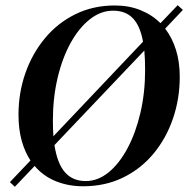

<svg xmlns="http://www.w3.org/2000/svg" viewBox="-20 -698 722 737"><path d="M299 17Q242 17 194 -2.5Q146 -22 113 -61L37 19L18 1L97 -82Q75 -115 63 -159Q51 -203 51 -258Q51 -341 77 -416Q103 -491 151.5 -550Q200 -609 268.5 -643Q337 -677 421 -677Q475 -677 519.5 -659Q564 -641 596 -609L662 -678L682 -660L614 -588Q641 -553 655.5 -506.5Q670 -460 670 -403Q670 -319 644 -243Q618 -167 569.5 -108.5Q521 -50 452.5 -16.5Q384 17 299 17ZM183 -235Q183 -203 185 -175L529 -538Q518 -599 490 -628Q462 -657 414 -657Q367 -657 325 -624Q283 -591 251 -533Q219 -475 201 -398.5Q183 -322 183 -235ZM309 -3Q356 -3 397 -36.5Q438 -70 469.5 -129Q501 -188 519 -265Q537 -342 537 -429Q537 -471 534 -504L189 -141Q200 -70 229.5 -36.5Q259 -3 309 -3Z"/></svg>

Font: DeepMind Serif Display
Style: Italic
Weight: 400
Italic angle: -12°
Designer: Frank Grießhammer / Modifications: Colophon Foundry
Foundry: Colophon Foundry
Version: Version 5.003; ttfautohint (v1.8.2)